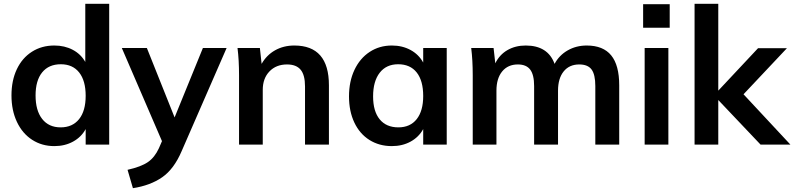

<svg xmlns="http://www.w3.org/2000/svg" viewBox="-20 -756 4153 1004"><path d="M551 -736V0H428V-81Q405 -39 362 -15.5Q319 8 264 8Q199 8 148 -25Q97 -58 68.5 -118.5Q40 -179 40 -257Q40 -335 68 -394Q96 -453 147 -485.5Q198 -518 264 -518Q318 -518 360.5 -495.5Q403 -473 426 -432V-736ZM428 -255Q428 -334 394 -377Q360 -420 298 -420Q235 -420 200.5 -377.5Q166 -335 166 -257Q166 -178 200.5 -134Q235 -90 297 -90Q359 -90 393.5 -133Q428 -176 428 -255Z M1165 -505 930 34Q890 128 828 171Q766 214 675 228L647 132Q718 116 753.5 91.5Q789 67 811 19L827 -18L617 -505H748L893 -142L1041 -505Z M1700 -310V0H1575V-304Q1575 -364 1552 -391.5Q1529 -419 1481 -419Q1424 -419 1389 -382.5Q1354 -346 1354 -286V0H1230V-362Q1230 -442 1222 -505H1339L1348 -422Q1374 -468 1418.5 -493Q1463 -518 1519 -518Q1700 -518 1700 -310Z M2316 -505V0H2193V-81Q2170 -39 2127 -15.5Q2084 8 2029 8Q1963 8 1912 -24Q1861 -56 1833 -115Q1805 -174 1805 -252Q1805 -330 1833.5 -390.5Q1862 -451 1913 -484.5Q1964 -518 2029 -518Q2084 -518 2127 -494.5Q2170 -471 2193 -429V-505ZM2193 -254Q2193 -334 2159 -377Q2125 -420 2062 -420Q2000 -420 1965.5 -375.5Q1931 -331 1931 -252Q1931 -174 1965.5 -132Q2000 -90 2063 -90Q2125 -90 2159 -133Q2193 -176 2193 -254Z M3218 -310V0H3093V-306Q3093 -366 3073.5 -392.5Q3054 -419 3009 -419Q2957 -419 2927.5 -382.5Q2898 -346 2898 -282V0H2773V-306Q2773 -365 2752.5 -392Q2732 -419 2688 -419Q2636 -419 2606 -382.5Q2576 -346 2576 -282V0H2452V-362Q2452 -442 2444 -505H2561L2570 -425Q2592 -470 2633.5 -494Q2675 -518 2729 -518Q2845 -518 2880 -422Q2904 -467 2948.5 -492.5Q2993 -518 3048 -518Q3134 -518 3176 -466.5Q3218 -415 3218 -310Z M3351 -505H3475V0H3351ZM3482 -734V-611H3343V-734Z M3957 0 3736 -233V0H3612V-736H3736V-282L3944 -504H4095L3868 -263L4113 0Z"/></svg>

Font: Muli
Style: Bold
Weight: 700
Designer: Vernon Adams
Foundry: Vernon Adams
Version: Version 2.001